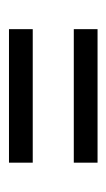

<svg xmlns="http://www.w3.org/2000/svg" viewBox="77 -451 240 434"><g transform="rotate(90 197.0 -234.0)"><path d="M45.9 -280.8V-334.5H347.7V-280.8ZM45.9 -134.3V-188H347.7V-134.3Z"/></g></svg>

Font: Markazi Text
Style: Regular
Weight: 400
Designer: Borna Izadpanah (Arabic designer), Fiona Ross (Arabic design director) and Florian Runge (Latin designer)
Foundry: Borna Izadpanah and Florian Runge
Version: Version 1.000